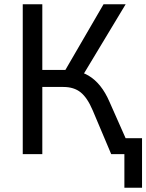

<svg xmlns="http://www.w3.org/2000/svg" viewBox="-20 -725 688 903"><path d="M565 158V0H521V-75H648V158ZM87 0V-705H179V-396H298L277 -378L467 -705H571L365 -363L329 -392Q367 -387 397 -369Q427 -351 451.5 -320.5Q476 -290 495 -246L604 0H503L416 -206Q391 -265 359.5 -290.5Q328 -316 278 -316H179V0Z"/></svg>

Font: Nunito Sans 10pt SemiCondensed Medium
Style: Regular
Weight: 500
Width: 4
Designer: Vernon Adams
Foundry: Vernon Adams
Version: Version 3.101;gftools[0.9.27]